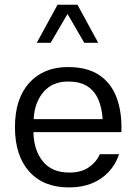

<svg xmlns="http://www.w3.org/2000/svg" viewBox="-20 -797 578 822"><path d="M123.1 -231.2H499.7Q502.8 -314.5 480 -377.2Q457.2 -439.9 405.8 -474.9Q354.3 -509.9 270.8 -509.9Q166.5 -509.9 105.2 -442.2Q44 -374.5 44 -252.6Q44 -131.1 104.9 -62.9Q165.8 5.4 274.6 5.4Q357.5 5.4 412.9 -33.3Q468.3 -72 489.8 -136.9H407.4Q393.9 -104.5 361.1 -81.4Q328.3 -58.2 276.9 -58.2Q202 -58.2 163.3 -106.3Q124.6 -154.5 123.1 -231.2ZM124.1 -287.1Q127.8 -358.2 166 -403Q204.2 -447.9 271.5 -447.9Q324.1 -447.9 355.4 -426.8Q386.7 -405.6 401.7 -369.3Q416.7 -332.9 419.4 -287.1ZM400.4 -613.9 311.7 -776.7H226.3L137.5 -613.9H196.9L269.1 -737.2L340.7 -613.9Z"/></svg>

Font: Estedad VF
Style: Regular
Weight: 100
Designer: Amin Abedi
Version: Version 7.3